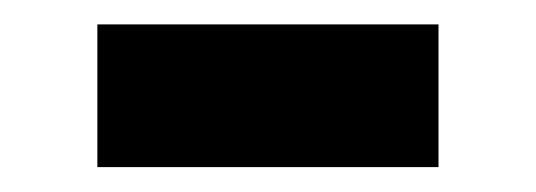

<svg xmlns="http://www.w3.org/2000/svg" viewBox="-20 -423 433 155"><path d="M58.6 -403.3H334V-288.1H58.6Z"/></svg>

Font: Dinish
Style: Bold
Weight: 700
Designer: Bert Driehuis
Foundry: Playbeing
Version: Version 3.006; git-39231f3c-release